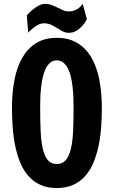

<svg xmlns="http://www.w3.org/2000/svg" viewBox="-20 -958 589 994"><path d="M273.9 15.6Q226.1 15.6 190.2 -0.5Q154.3 -16.6 128.4 -45.4Q102.5 -74.2 85.9 -113.5Q69.3 -152.8 59.6 -199Q49.8 -245.1 45.9 -296.4Q42 -347.7 42 -400.4Q42 -479.5 55.4 -546.9Q68.8 -614.3 97.2 -662.1Q125.5 -710 169.2 -736.1Q212.9 -762.2 273.9 -762.2Q335 -762.2 379.2 -736.1Q423.3 -710 451.9 -662.1Q480.5 -614.3 493.9 -546.9Q507.3 -479.5 507.3 -400.4Q507.3 -347.7 503.4 -296.4Q499.5 -245.1 489.5 -199Q479.5 -152.8 462.6 -113.5Q445.8 -74.2 419.9 -45.4Q394 -16.6 357.9 -0.5Q321.8 15.6 273.9 15.6ZM273.9 -108.9Q303.2 -108.9 320.6 -129.2Q337.9 -149.4 346.9 -187.3Q356 -225.1 358.4 -279.1Q360.8 -333 360.8 -400.4Q360.8 -423.8 360.1 -449.5Q359.4 -475.1 356.4 -502.7Q353.5 -530.3 347.9 -556.2Q342.3 -582 332.5 -601.8Q322.8 -621.6 308.3 -633.5Q293.9 -645.5 273.9 -645.5Q253.9 -645.5 239.7 -633.5Q225.6 -621.6 216.1 -601.8Q206.5 -582 200.9 -556.2Q195.3 -530.3 192.4 -502.7Q189.5 -475.1 188.7 -449.5Q188 -423.8 188 -400.4Q188 -333 190.4 -279.1Q192.9 -225.1 201.7 -187.3Q210.4 -149.4 227.5 -129.2Q244.6 -108.9 273.9 -108.9ZM118.7 -878.4Q133.3 -895 149.4 -908.2Q163.1 -919.4 179.7 -928.7Q196.3 -938 212.9 -938Q232.4 -938 248 -931.9Q263.7 -925.8 278.1 -918.5Q292.5 -911.1 306.2 -905Q319.8 -898.9 335.4 -898.9Q354 -898.9 367.9 -905Q381.8 -911.1 390.6 -918.5Q400.9 -927.2 408.2 -938L429.7 -858.9Q429.7 -858.4 423.3 -847.2Q417 -835.9 405 -822.8Q393.1 -809.6 375.7 -798.8Q358.4 -788.1 336.4 -788.1Q318.8 -788.1 304.4 -795.9Q290 -803.7 275.4 -812.7Q260.7 -821.8 244.6 -829.6Q228.5 -837.4 207.5 -837.4Q192.4 -837.4 177.7 -829.8Q163.1 -822.3 151.9 -813Q138.2 -802.2 126 -788.6Z"/></svg>

Font: Francois One
Style: Regular
Weight: 400
Designer: Vernon Adams
Foundry: vernon adams
Version: Version 1.000